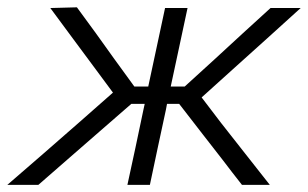

<svg xmlns="http://www.w3.org/2000/svg" viewBox="-52 -518 862 538"><path d="M-31.5 0Q19 -43.5 69 -87Q118.5 -130.5 168 -173.5L264.5 -258.5L216 -324Q184 -367 152.8 -409.2Q121.5 -451.5 89 -495.5L163.5 -497.5Q190 -462 216.2 -425.5Q242.5 -389 268.5 -352.5L324.5 -275.5H363.5V-276Q376.5 -336 387.5 -388Q398.5 -440 410.5 -495.5H473.5Q461.5 -440 450.5 -388Q439.5 -336 426.5 -276V-275.5H465.5L550 -352.5Q589 -388.5 628.2 -424.5Q667.5 -460.5 706 -495.5H790.5Q742.5 -452 695 -409Q647 -366 600 -323.5L513 -245L567.5 -173.5Q601.5 -130.5 635.5 -87Q669.5 -43.5 704 0H626Q598 -35.5 571.5 -70.5Q544.5 -105 517 -140.5L450 -227H416L413 -211Q400.5 -154 390 -104Q379.5 -54 368 0H305Q316.5 -54 327.5 -104Q338 -154 350 -211L353.5 -227H316L215.5 -139.5Q175.5 -104.5 135.5 -69.8Q95.5 -35 55.5 0Z"/></svg>

Font: Heraclito Light
Style: Italic
Weight: 300
Italic angle: -12°
Designer: Kostas Bartsokas (font) & Cristiano Sobral (main changes)
Foundry: Kostas Bartsokas (font) & Cristiano Sobral (main changes)
Version: Version 1.00;July 8, 2020;FontCreator 13.0.0.2655 64-bit